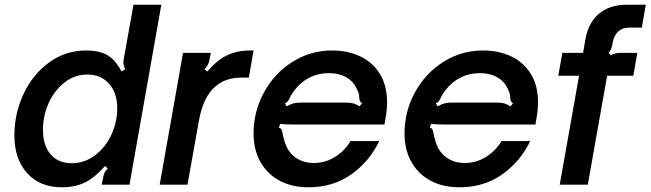

<svg xmlns="http://www.w3.org/2000/svg" viewBox="-20 -783 2758 814"><path d="M41 -209Q41 -302 80 -385Q119 -468 188.5 -518.5Q258 -569 345 -569Q401 -569 435.5 -549Q470 -529 495 -480L511 -489Q503 -505 503 -518Q503 -521 505 -535L546 -763H664L529 0H411L416 -24Q419 -42 423 -50.5Q427 -59 437 -69L425 -79Q382 -30 340.5 -9.5Q299 11 242 11Q149 11 95 -49Q41 -109 41 -209ZM477 -324Q477 -389 442.5 -428Q408 -467 350 -467Q296 -467 253 -433Q210 -399 186 -345Q162 -291 162 -232Q162 -168 194 -129.5Q226 -91 284 -91Q339 -91 383.5 -125Q428 -159 452.5 -212.5Q477 -266 477 -324Z M657 0 756 -559H874L869 -535Q867 -520 862 -510Q857 -500 847 -489L859 -480Q900 -528 942.5 -548.5Q985 -569 1042 -569H1055L1035 -454H1004Q937 -454 895 -418Q842 -375 823 -270L775 0Z M1055 -217Q1055 -310 1099 -391Q1143 -472 1219.5 -520.5Q1296 -569 1388 -569Q1453 -569 1506 -544.5Q1559 -520 1590 -470.5Q1621 -421 1621 -349Q1621 -320 1615 -285L1610 -255H1240Q1188 -255 1168 -258L1162 -242Q1170 -240 1173 -234.5Q1176 -229 1178 -218Q1180 -202 1184 -193Q1195 -145 1228.5 -118.5Q1262 -92 1310 -92Q1360 -92 1401.5 -118.5Q1443 -145 1466 -185H1588Q1546 -98 1469 -43.5Q1392 11 1288 11Q1216 11 1163.5 -18Q1111 -47 1083 -98.5Q1055 -150 1055 -217ZM1195 -332Q1211 -341 1223.5 -344.5Q1236 -348 1251 -348H1450Q1466 -348 1478.5 -344.5Q1491 -341 1504 -332L1515 -345Q1508 -350 1506 -354.5Q1504 -359 1503.5 -363.5Q1503 -368 1503 -370Q1503 -386 1495 -401Q1481 -436 1449.5 -454.5Q1418 -473 1374 -473Q1330 -473 1293 -454.5Q1256 -436 1229 -401Q1214 -382 1208 -367Q1204 -359 1201 -354.5Q1198 -350 1188 -345Z M1695 -217Q1695 -310 1739 -391Q1783 -472 1859.5 -520.5Q1936 -569 2028 -569Q2093 -569 2146 -544.5Q2199 -520 2230 -470.5Q2261 -421 2261 -349Q2261 -320 2255 -285L2250 -255H1880Q1828 -255 1808 -258L1802 -242Q1810 -240 1813 -234.5Q1816 -229 1818 -218Q1820 -202 1824 -193Q1835 -145 1868.5 -118.5Q1902 -92 1950 -92Q2000 -92 2041.5 -118.5Q2083 -145 2106 -185H2228Q2186 -98 2109 -43.5Q2032 11 1928 11Q1856 11 1803.5 -18Q1751 -47 1723 -98.5Q1695 -150 1695 -217ZM1835 -332Q1851 -341 1863.5 -344.5Q1876 -348 1891 -348H2090Q2106 -348 2118.5 -344.5Q2131 -341 2144 -332L2155 -345Q2148 -350 2146 -354.5Q2144 -359 2143.5 -363.5Q2143 -368 2143 -370Q2143 -386 2135 -401Q2121 -436 2089.5 -454.5Q2058 -473 2014 -473Q1970 -473 1933 -454.5Q1896 -436 1869 -401Q1854 -382 1848 -367Q1844 -359 1841 -354.5Q1838 -350 1828 -345Z M2353 0 2435 -462H2347L2364 -559H2452L2462 -617Q2475 -688 2520 -725.5Q2565 -763 2638 -763H2718L2701 -666H2649Q2589 -666 2577 -600Q2575 -578 2561 -559L2569 -549Q2588 -559 2615 -559H2682L2665 -462H2554L2472 0Z"/></svg>

Font: Open Sauce Sans SemiBold Italic
Style: Regular
Weight: 600
Italic angle: -10°
Designer: Alfredo Marco Pradil
Foundry: Creative Sauce Fz LLC
Version: Version 1.477